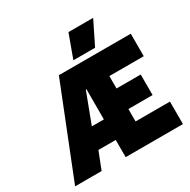

<svg xmlns="http://www.w3.org/2000/svg" viewBox="-198 -1101 1270 1286"><g transform="rotate(-30 437.0 -458.5)"><path d="M498 -917H689L600 -737H432ZM298 -699H854V-525H588V-429H775V-270H588V-174H854V0H411V-133H277L225 0H20ZM411 -292V-525H406L318 -292Z"/></g></svg>

Font: Readiness ExtraBold
Style: Regular
Weight: 800
Designer: Katatrad Team
Foundry: CadsonDemak
Version: Version 1.00;January 16, 2020;FontCreator 12.0.0.2550 64-bit